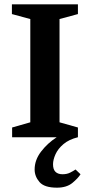

<svg xmlns="http://www.w3.org/2000/svg" viewBox="-20 -634 415 887"><path d="M243 233Q185 233 162.5 207Q140 181 140 149Q140 105 170 66Q200 27 242 0H36V-45L120 -69V-546L35 -569V-614H340V-569L255 -546V-69L340 -45V0Q299 10 273.5 31.5Q248 53 236.5 78.5Q225 104 225 125Q225 149 236.5 160Q248 171 269 171Q289 171 304 163.5Q319 156 329 149L352 171Q341 189 314.5 211Q288 233 243 233Z"/></svg>

Font: Manuale
Style: Regular
Weight: 400
Designer: Eduardo Tunni / Pablo Cosgaya
Foundry: Eduardo Tunni / Pablo Cosgaya
Version: Version 1.002